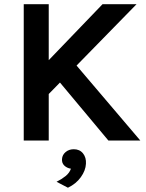

<svg xmlns="http://www.w3.org/2000/svg" viewBox="-20 -669 694 914"><path d="M468.1 -649H630L201.9 -211.1V-372.1ZM324 -381 648 0H496L242.1 -304ZM93 -649H212V0H93ZM303.4 224.6 249.2 196.3Q273.7 184.2 292.2 169.2Q310.7 154.2 317.7 134.1Q298.7 131.2 286.2 119.2Q273.7 107.2 275.2 88Q276.5 68.1 292.4 54.8Q308.3 41.4 331.2 41.4Q359.4 41.4 375.2 61.3Q391.1 81.3 389.1 110.7Q387.6 142.4 365 174.1Q342.5 205.9 303.4 224.6Z"/></svg>

Font: Karla
Style: Regular
Weight: 400
Designer: Jonathan Pinhorn
Version: Version 2.004;gftools[0.9.33]